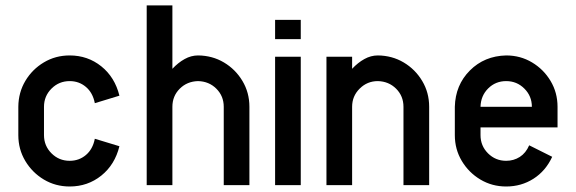

<svg xmlns="http://www.w3.org/2000/svg" viewBox="-20 -676 2102 701"><path d="M326.2 -169.4 416 -142.1Q399.4 -74.7 349.9 -34.9Q300.3 4.9 234.4 4.9Q182.6 4.9 140.1 -20.5Q97.7 -45.9 72.3 -88.4Q46.9 -130.9 46.9 -182.6V-286.1Q47.4 -338.4 72.5 -380.6Q97.7 -422.9 140.1 -448.2Q182.6 -473.6 234.4 -473.6Q300.3 -473.6 349.9 -433.8Q399.4 -394 416 -326.7L326.2 -299.3Q318.8 -337.4 293.7 -358.6Q268.6 -379.9 234.4 -379.9Q195.3 -379.9 168 -352.5Q140.6 -325.2 140.6 -286.1V-182.6Q140.6 -143.6 168 -116.2Q195.3 -88.9 234.4 -88.9Q268.6 -88.9 293.7 -110.1Q318.8 -131.3 326.2 -169.4Z M703.1 -473.6Q755.4 -473.1 797.6 -448Q839.8 -422.9 865.2 -380.4Q890.6 -337.9 890.6 -286.1V0H796.9V-286.1Q796.9 -325.2 770 -352.1Q743.2 -378.9 703.1 -379.9Q663.1 -378.9 636.2 -352.1Q609.4 -325.2 609.4 -286.1V0H515.6V-656.2H609.4V-424.8Q630.4 -447.3 654.1 -460.4Q677.7 -473.6 703.1 -473.6Z M1078.1 -468.8V0H984.4V-468.8ZM984.4 -533.2V-603.5H1078.1V-533.2Z M1359.4 -473.6Q1411.6 -473.1 1453.9 -448Q1496.1 -422.9 1521.5 -380.4Q1546.9 -337.9 1546.9 -286.1V0H1453.1V-286.1Q1453.1 -325.2 1426.3 -352.1Q1399.4 -378.9 1359.4 -379.9Q1320.8 -379.9 1293.2 -352.5Q1265.6 -325.2 1265.6 -286.1V0H1171.9V-468.8H1265.6V-424.8Q1286.6 -447.3 1310.3 -460.4Q1334 -473.6 1359.4 -473.6Z M1828.1 -379.9Q1789.1 -379.9 1762.2 -353Q1735.4 -326.2 1734.4 -286.1H1921.9Q1921.9 -325.2 1894.5 -352.5Q1867.2 -379.9 1828.1 -379.9ZM2015.6 -210.9H1734.4V-182.6Q1734.4 -143.6 1761.7 -116.2Q1789.1 -88.9 1828.1 -88.9Q1855.5 -88.9 1877.7 -103Q1899.9 -117.2 1912.1 -145.5L1996.1 -103.5Q1972.2 -51.8 1927.7 -23.4Q1883.3 4.9 1828.1 4.9Q1776.4 4.9 1733.9 -20.5Q1691.4 -45.9 1666 -88.4Q1640.6 -130.9 1640.6 -182.6V-286.1Q1642.6 -365.7 1695.6 -418.7Q1748.5 -471.7 1828.1 -473.6Q1879.9 -473.6 1922.4 -448.2Q1964.8 -422.9 1990.2 -380.4Q2015.6 -337.9 2015.6 -286.1Z"/></svg>

Font: Lambda
Style: Regular
Weight: 400
Designer: GGBotNet
Version: 0.22